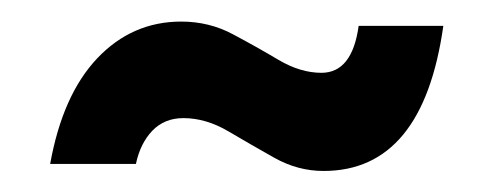

<svg xmlns="http://www.w3.org/2000/svg" viewBox="-20 -448 448 178"><path d="M280 -289.5Q256 -289.5 234.2 -301.8Q212.5 -314 191.8 -326.2Q171 -338.5 150 -338.5Q132.5 -338.5 121.2 -326.8Q110 -315 106 -296H26.5Q38 -360 70.2 -394Q102.5 -428 148 -428Q174 -428 196 -416.2Q218 -404.5 238.2 -392.5Q258.5 -380.5 278 -380.5Q306.5 -380.5 312.5 -424H391Q372 -289.5 280 -289.5Z"/></svg>

Font: Cabin Condensed
Style: Bold Italic
Weight: 700
Width: 3
Italic angle: -10°
Designer: Pablo Impallari
Foundry: Pablo Impallari. http://www.impallari.com Igino Marini. http://www.ikern.com
Version: Version 3.001; ttfautohint (v1.8.3)